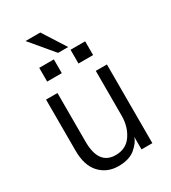

<svg xmlns="http://www.w3.org/2000/svg" viewBox="-214 -985 986 1110"><g transform="rotate(-30 279.0 -430.0)"><path d="M72.3 0ZM72.3 -184.6V-525.4H148.4V-200.2Q148.4 -45.9 261.7 -45.9Q331.1 -45.9 367.7 -99.6Q404.3 -153.3 404.3 -226.6V-525.4H478.5V0H406.2V-85Q398.4 -52.7 357.9 -17.6Q317.4 17.6 244.1 17.6Q168.9 17.6 120.6 -33.7Q72.3 -85 72.3 -184.6ZM138.7 -877.9H237.3L335 -724.6H267.6ZM129.9 -612.3V-704.1H227.5V-612.3ZM338.9 -612.3V-704.1H436.5V-612.3Z"/></g></svg>

Font: Batunionen A1
Style: Regular
Weight: 400
Designer: HanYang I&C Co.,Ltd.
Foundry: HanYang I&C Co.,Ltd.
Version: Version 2.50; ttfautohint (v1.6)